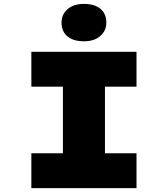

<svg xmlns="http://www.w3.org/2000/svg" viewBox="-20 -966 863 986"><path d="M141 0V-179H303V-521H141V-700H681V-521H519V-179H681V0ZM411 -754Q357 -754 326.5 -779Q296 -804 296 -850Q296 -892 327 -919Q358 -946 411 -946Q465 -946 495.5 -921Q526 -896 526 -850Q526 -808 495 -781Q464 -754 411 -754Z"/></svg>

Font: Lexend Giga Black
Style: Regular
Weight: 900
Designer: Bonnie Shaver-Troup, Thomas Jockin
Foundry: Lexend
Version: Version 1.007